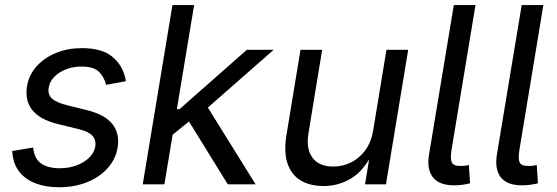

<svg xmlns="http://www.w3.org/2000/svg" viewBox="-20 -748 2259 779"><path d="M220.2 11.7Q165.5 11.7 124.8 -3.9Q84 -19.5 59.8 -49.3Q35.6 -79.1 30.8 -122.1Q30.3 -125.5 30 -128.7Q29.8 -131.8 29.8 -135.3L114.7 -149.4Q118.7 -104.5 146.5 -85Q174.3 -65.4 221.7 -65.4Q261.2 -65.4 292.5 -77.6Q323.7 -89.8 343.3 -109.9Q362.8 -129.9 366.7 -153.8Q370.6 -179.7 355 -197Q339.4 -214.4 300.8 -223.6L213.4 -245.1Q142.1 -262.7 111.1 -301.3Q80.1 -339.8 89.8 -399.4Q97.7 -444.8 128.9 -479.5Q160.2 -514.2 207.8 -533.4Q255.4 -552.7 312 -552.7Q390.6 -552.7 431.9 -520.8Q473.1 -488.8 486.3 -439Q487.8 -434.1 489 -429Q490.2 -423.8 490.7 -418.5L410.2 -403.8Q403.8 -433.1 382.6 -455.6Q361.3 -478 310.5 -478Q276.9 -478 248 -466.8Q219.2 -455.6 200.4 -436.5Q181.6 -417.5 177.7 -393.1Q172.9 -364.7 190.9 -348.1Q209 -331.5 254.9 -320.3L334 -300.8Q405.3 -283.2 436 -244.6Q466.8 -206.1 457 -147.9Q451.2 -113.3 431.2 -84Q411.1 -54.7 379.6 -33.2Q348.1 -11.7 307.6 0Q267.1 11.7 220.2 11.7Z M674.3 -196.3 692.4 -305.2H708.5L981.4 -545.9H1090.3L794.9 -286.6H785.2ZM559.1 0 679.7 -727.5H767.6L647 0ZM904.3 0 739.3 -267.1 812.5 -329.1 1017.1 0Z M1293 6.8Q1238.3 6.8 1200.4 -15.6Q1162.6 -38.1 1146.7 -84Q1130.9 -129.9 1142.1 -199.2L1199.2 -545.9H1287.1L1231.4 -206.5Q1221.2 -144 1247.8 -108.2Q1274.4 -72.3 1332 -72.3Q1370.6 -72.3 1404.5 -89.1Q1438.5 -106 1462.4 -138.7Q1486.3 -171.4 1494.1 -218.8L1547.9 -545.9H1636.2L1545.9 0H1460.9L1482.9 -132.3H1494.6Q1457 -55.7 1405.3 -24.4Q1353.5 6.8 1293 6.8Z M1822.8 3.9Q1761.2 3.9 1736.1 -29.1Q1710.9 -62 1720.7 -121.1L1821.3 -727.5H1909.2L1812.5 -143.1Q1806.2 -105.5 1812.5 -90.1Q1818.8 -74.7 1846.2 -74.7Q1860.4 -74.7 1868.2 -75.7Q1876 -76.7 1882.3 -78.6L1887.2 -4.4Q1875 -1 1857.7 1.5Q1840.3 3.9 1822.8 3.9Z M2098.1 3.9Q2036.6 3.9 2011.5 -29.1Q1986.3 -62 1996.1 -121.1L2096.7 -727.5H2184.6L2087.9 -143.1Q2081.5 -105.5 2087.9 -90.1Q2094.2 -74.7 2121.6 -74.7Q2135.7 -74.7 2143.6 -75.7Q2151.4 -76.7 2157.7 -78.6L2162.6 -4.4Q2150.4 -1 2133.1 1.5Q2115.7 3.9 2098.1 3.9Z"/></svg>

Font: Adwaita Sans
Style: Italic
Weight: 400
Italic angle: -9.39999°
Designer: Rasmus Andersson
Foundry: rsms
Version: Version 4.001;git-9221beed3